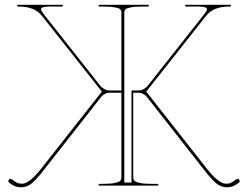

<svg xmlns="http://www.w3.org/2000/svg" viewBox="-20 -780 1042 807"><path d="M540 -390.1V-35.2Q540 -26.4 544.2 -21Q548.3 -15.6 565.7 -11.5Q583 -7.3 615.2 -7.3H645V0H395V-7.3H415Q447.3 -7.3 464.6 -11.5Q481.9 -15.6 486.1 -21Q490.2 -26.4 490.2 -35.2V-390.1H436.5Q428.7 -390.1 418.9 -384.3Q409.2 -378.4 404.8 -372.1L164.1 -65.4Q131.3 -23.4 112.1 -8.1Q92.8 7.3 66.9 7.3Q43 7.3 19.5 -11.2Q15.1 -14.2 15.1 -19Q15.1 -22.9 17.8 -25.6Q20.5 -28.3 24.4 -28.3Q27.3 -28.3 30.8 -25.9Q43.5 -15.6 51.8 -11.7Q60.1 -7.8 73.2 -7.8Q103 -7.8 153.3 -71.3L408.2 -395L155.8 -713.9Q125.5 -752.4 60.1 -752.4H52.7V-759.8H243.7V-752.4H188.5Q152.3 -752.4 152.3 -741.2Q152.3 -734.9 164.1 -720.2L402.3 -418.5Q407.7 -411.6 418.2 -405.8Q428.7 -399.9 436.5 -399.9H490.2V-727.5Q490.2 -735.8 485.6 -740.7Q481 -745.6 463.6 -749Q446.3 -752.4 415 -752.4H395V-759.8H605V-752.4H577.6Q545.9 -752.4 529.1 -749Q512.2 -745.6 507.6 -741Q502.9 -736.3 502.4 -727.5V-12.7H532.7V-399.9H565.9Q573.7 -399.9 584.2 -405.8Q594.7 -411.6 600.1 -418.5L838.4 -720.2Q850.1 -734.9 850.1 -741.2Q850.1 -752.4 814 -752.4H758.8V-759.8H950.2V-752.4H942.4Q877 -752.4 846.7 -713.9L594.7 -395L849.1 -71.3Q899.4 -7.8 929.7 -7.8Q942.9 -7.8 950.9 -11.7Q959 -15.6 971.7 -25.9Q975.1 -28.3 978 -28.3Q981.9 -28.3 984.6 -25.6Q987.3 -22.9 987.3 -19Q987.3 -14.2 982.9 -11.2Q959.5 7.3 935.5 7.3Q909.7 7.3 890.4 -8.1Q871.1 -23.4 838.4 -65.4L597.7 -372.1Q593.3 -378.4 583.5 -384.3Q573.7 -390.1 565.9 -390.1Z"/></svg>

Font: ZnikomitNo25
Style: Regular
Weight: 100
Designer: gluk
Foundry: gluk
Version: Version 0.56